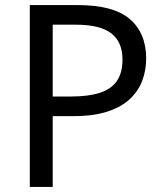

<svg xmlns="http://www.w3.org/2000/svg" viewBox="-20 -734 645 754"><path d="M286 -714Q426 -714 490 -659Q554 -604 554 -504Q554 -460 539.5 -419.5Q525 -379 492 -347Q459 -315 404 -296.5Q349 -278 269 -278H187V0H97V-714ZM278 -637H187V-355H259Q327 -355 372 -369.5Q417 -384 439 -416Q461 -448 461 -500Q461 -569 417 -603Q373 -637 278 -637Z"/></svg>

Font: Noto Sans Thai
Style: Regular
Weight: 400
Designer: Monotype Design Team
Foundry: Monotype Imaging Inc.
Version: Version 2.001